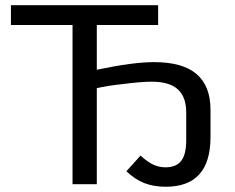

<svg xmlns="http://www.w3.org/2000/svg" viewBox="-20 -708 905 738"><path d="M587.9 -611.8H352.1V-439.9Q490.7 -469.2 571.8 -469.2Q682.1 -469.2 735.6 -423.3Q789.1 -377.4 789.1 -286.1V-181.2Q789.1 9.8 617.2 9.8Q570.8 9.8 534.9 -4.2Q499 -18.1 465.8 -49.8L520 -109.9Q548.3 -84.5 570.1 -74.7Q591.8 -64.9 616.2 -64.9Q657.7 -64.9 676.8 -90.1Q695.8 -115.2 695.8 -168.9V-275.9Q695.8 -335 663.6 -364.5Q631.3 -394 563 -394Q522.5 -394 451.2 -384.8Q391.1 -378.4 352.1 -369.1V0H258.8V-611.8H22V-688H587.9Z"/></svg>

Font: Libra Sans Modern
Style: Regular
Weight: 400
Foundry: Stefan Peev, Context Ltd
Version: Version 1.000